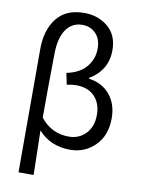

<svg xmlns="http://www.w3.org/2000/svg" viewBox="-106 -879 843 1149"><g transform="rotate(10 315.5 -305.0)"><path d="M88.9 199.2V-548.8Q88.9 -666 145 -737.3Q201.2 -808.6 311.5 -808.6Q396.5 -808.6 456.1 -758.8Q515.6 -709 515.6 -617.2Q515.6 -496.1 407.2 -430.7V-425.8Q488.3 -415 535.2 -358.4Q582 -301.8 582 -215.8Q582 -110.4 519.5 -48.8Q457 12.7 369.1 12.7Q249 12.7 174.8 -70.3Q174.8 -64.5 180.7 199.2ZM347.7 -63.5Q409.2 -63.5 450.2 -106Q491.2 -148.4 491.2 -220.7Q491.2 -289.1 451.7 -331.5Q412.1 -374 337.9 -374Q312.5 -374 282.2 -367.2L267.6 -436.5Q348.6 -453.1 387.7 -501.5Q426.8 -549.8 426.8 -610.4Q426.8 -670.9 394 -703.6Q361.3 -736.3 313.5 -736.3Q250 -736.3 214.4 -684.6Q178.7 -632.8 177.7 -536.1Q174.8 -342.8 174.8 -148.4Q241.2 -63.5 347.7 -63.5Z"/></g></svg>

Font: Nasu
Style: Regular
Weight: 400
Designer: Ryoko NISHIZUKA (kana &amp; ideographs); Paul D. Hunt (Latin, Greek &amp; Cyrillic); Wenlong ZHANG (bopomofo); Sandoll C
Version: Version 2014.1215